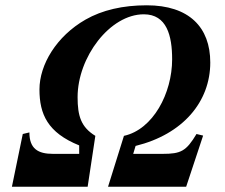

<svg xmlns="http://www.w3.org/2000/svg" viewBox="-20 -705 848 725"><path d="M279 -124H180C124 -124 91 -143 91 -205L66 -199L25 0H311L340 -192C286 -225 273 -267 273 -338C273 -489 395 -651 523 -651C610 -651 630 -570 630 -481C630 -353 558 -216 448 -192L388 0H683L747 -193L722 -199C683 -134 663 -124 594 -124H483L492 -154C671 -198 774 -321 774 -469C774 -602 694 -685 534 -685C444 -685 366 -667 303 -631C193 -568 129 -461 129 -367C129 -274 160 -204 279 -156Z"/></svg>

Font: STIXGeneral
Style: Bold Italic
Weight: 700
Italic angle: -16.33°
Designer: MicroPress Inc., with final additions and corrections provided by Coen Hoffman, Elsevier (retired)
Version: Version 1.1.0